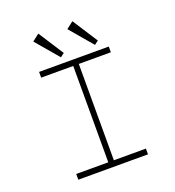

<svg xmlns="http://www.w3.org/2000/svg" viewBox="-160 -1041 1060 1165"><g transform="rotate(-20 370.0 -458.0)"><path d="M220 -916 175 -881 300 -734 325 -753ZM440 -916 395 -881 520 -734 545 -753ZM352 -37V-659H145V-696H595V-659H388V-37H595V0H145V-37Z"/></g></svg>

Font: Major Mono Display
Style: Regular
Weight: 400
Designer: Emre Parlak
Foundry: Emre Parlak
Version: Version 2.000; ttfautohint (v1.8) -l 8 -r 50 -G 200 -x 14 -D